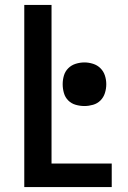

<svg xmlns="http://www.w3.org/2000/svg" viewBox="-20 -755 515 775"><path d="M78 0V-735H188V-95H431V0ZM321 -327Q303 -327 285.5 -332Q268 -337 255.5 -349.5Q243 -362 238 -379.5Q233 -397 233 -415Q233 -433 238 -450Q243 -467 255.5 -479.5Q268 -492 285.5 -497.5Q303 -503 321 -503Q338 -503 355.5 -497.5Q373 -492 385.5 -479.5Q398 -467 403.5 -450Q409 -433 409 -415Q409 -397 403.5 -379.5Q398 -362 385.5 -349.5Q373 -337 355.5 -332Q338 -327 321 -327Z"/></svg>

Font: Iosevka QP
Style: Bold
Weight: 700
Designer: Belleve Invis
Foundry: Belleve Invis
Version: Version 20.0.0; ttfautohint (v1.8.4)